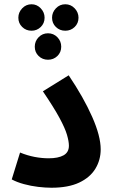

<svg xmlns="http://www.w3.org/2000/svg" viewBox="-20 -874 530 900"><path d="M35 -33 74 -159Q108 -145 142 -138.5Q176 -132 208 -132Q253 -132 278 -146Q303 -160 303 -191Q303 -211 294 -242Q285 -273 258.5 -322Q232 -371 181 -446L302 -521Q372 -417 412 -326.5Q452 -236 452 -174Q452 -124 427 -83Q402 -42 351 -18Q300 6 221 6Q193 6 159 2Q125 -2 92 -11Q59 -20 35 -33ZM128 -730Q102 -730 84 -747.5Q66 -765 66 -791Q66 -816 84 -835Q102 -854 128 -854Q153 -854 171 -835Q189 -816 189 -791Q189 -765 171 -747.5Q153 -730 128 -730ZM286 -730Q260 -730 242 -747.5Q224 -765 224 -791Q224 -816 242 -835Q260 -854 286 -854Q312 -854 330 -835Q348 -816 348 -791Q348 -765 330 -747.5Q312 -730 286 -730ZM205 -594Q179 -594 161 -611.5Q143 -629 143 -655Q143 -681 161 -699.5Q179 -718 205 -718Q231 -718 249 -699.5Q267 -681 267 -655Q267 -629 249 -611.5Q231 -594 205 -594Z"/></svg>

Font: Noto Sans Arabic SemCond
Style: Bold
Weight: 700
Width: 4
Designer: Monotype Design Team, Nadine Chahine, Nizar Qandah and Khaled Hosny
Foundry: Monotype Imaging Inc.
Version: Version 2.012; ttfautohint (v1.8.4.7-5d5b)